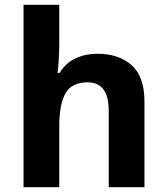

<svg xmlns="http://www.w3.org/2000/svg" viewBox="-20 -780 697 800"><path d="M227 -605Q227 -565 224.5 -528Q222 -491 220 -476H228Q254 -518 295 -537Q336 -556 386 -556Q475 -556 528.5 -508.5Q582 -461 582 -356V0H433V-319Q433 -437 345 -437Q278 -437 252.5 -390.5Q227 -344 227 -257V0H78V-760H227Z"/></svg>

Font: Noto Sans Bengali
Style: Bold
Weight: 700
Designer: Jelle Bosma - Monotype Design Team
Foundry: Monotype Imaging Inc.
Version: Version 2.003; ttfautohint (v1.8.4.7-5d5b)